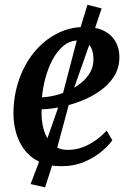

<svg xmlns="http://www.w3.org/2000/svg" viewBox="-20 -682 550 800"><path d="M448 -97.5Q434.5 -77.5 404.8 -52Q375 -26.5 332 -8Q289 10.5 235.5 10.5Q181 10.5 142.5 -8.5Q104 -27.5 80.5 -59.8Q57 -92 46.2 -131.8Q35.5 -171.5 36 -213Q37 -286 59.5 -350.5Q82 -415 122 -464Q162 -513 215.8 -541.2Q269.5 -569.5 332 -569.5Q382 -569.5 413.8 -553.2Q445.5 -537 461.2 -509.2Q477 -481.5 477.5 -447Q478 -399.5 455.2 -363.8Q432.5 -328 395.2 -302.2Q358 -276.5 314.5 -260Q271 -243.5 228.5 -235.2Q186 -227 153.5 -226.5Q152 -194 157.2 -163.8Q162.5 -133.5 175.5 -109.5Q188.5 -85.5 210 -71.5Q231.5 -57.5 262.5 -57.5Q294.5 -57.5 323 -68Q351.5 -78.5 377.2 -96.5Q403 -114.5 424.5 -138ZM307 -513.5Q271.5 -513.5 244.2 -490.8Q217 -468 198.2 -432Q179.5 -396 168.8 -355Q158 -314 155 -276.5Q181 -277.5 210.5 -284.8Q240 -292 268.2 -305.5Q296.5 -319 319.8 -338Q343 -357 356.5 -382Q370 -407 369.5 -437.5Q368.5 -475.5 352.2 -494.5Q336 -513.5 307 -513.5ZM168 98.5 107.5 85 150.5 -28.5 240.5 -286 307 -540.5 344.5 -662 403.5 -647 365 -532 275 -276.5 205 -17Z"/></svg>

Font: Merriweather Medium
Style: Italic
Weight: 500
Italic angle: -7.8°
Version: Version 2.101